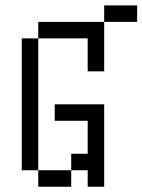

<svg xmlns="http://www.w3.org/2000/svg" viewBox="-20 -708 540 728"><path d="M500 -625H375V-687.5H500ZM62.5 -562.5H125V-62.5H62.5ZM125 -62.5H250V0H125ZM125 -625H375V-437.5H312.5V-562.5H125ZM187.5 -312.5H375V0H312.5V-62.5H250V-125H312.5V-250H187.5Z"/></svg>

Font: ChillBitmapSE 16px
Style: Regular
Weight: 400
Designer: Designed by Warren2060
Foundry: ChillType
Version: Version 1.000